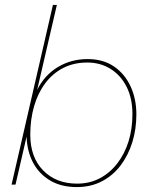

<svg xmlns="http://www.w3.org/2000/svg" viewBox="-20 -750 622 780"><path d="M336 -510Q399 -510 443 -480Q487 -450 510.5 -399Q534 -348 534 -285Q534 -225 517.5 -172Q501 -119 470 -78Q439 -37 394 -13.5Q349 10 292 10Q229 10 184 -16.5Q139 -43 114.5 -89Q90 -135 88 -195L43 0H27L195 -730H211L131 -385Q161 -445 215 -477.5Q269 -510 336 -510ZM293 -4Q344 -4 385 -25.5Q426 -47 456 -85.5Q486 -124 502 -175Q518 -226 518 -286Q518 -351 494 -398Q470 -445 428.5 -470.5Q387 -496 335 -496Q280 -496 237 -474Q194 -452 164 -412Q134 -372 118.5 -318.5Q103 -265 103 -203Q103 -111 155.5 -57.5Q208 -4 293 -4Z"/></svg>

Font: Work Sans Thin
Style: Italic
Weight: 250
Italic angle: -13°
Designer: Wei Huang
Foundry: Wei Huang
Version: Version 2.012